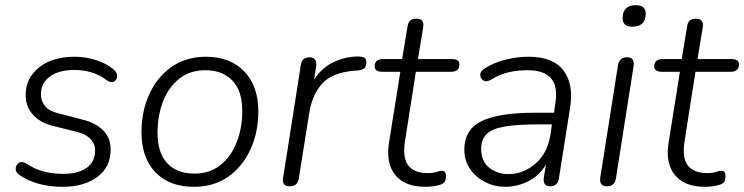

<svg xmlns="http://www.w3.org/2000/svg" viewBox="-20 -713 2872 741"><path d="M221 8Q173 8 130 -3.5Q87 -15 56 -37Q40 -47 40.5 -62Q41 -77 53 -84.5Q65 -92 83 -81Q114 -60 149.5 -51Q185 -42 224 -42Q281 -42 314 -65Q347 -88 347 -131Q347 -159 328.5 -177.5Q310 -196 277 -204L181 -228Q134 -240 106.5 -271Q79 -302 79 -347Q79 -411 130.5 -452.5Q182 -494 268 -494Q311 -494 351 -481Q391 -468 417 -446Q433 -433 432 -418.5Q431 -404 419.5 -398Q408 -392 391 -404Q340 -443 266 -443Q208 -443 173 -418Q138 -393 138 -349Q138 -323 154 -303.5Q170 -284 204 -276L300 -251Q349 -239 378 -210Q407 -181 407 -136Q407 -68 355.5 -30Q304 8 221 8Z M728 8Q634 8 580 -48Q526 -104 526 -203Q526 -282 555.5 -348Q585 -414 641 -454Q697 -494 775 -494Q868 -494 922.5 -437.5Q977 -381 977 -283Q977 -203 947 -137Q917 -71 861.5 -31.5Q806 8 728 8ZM730 -43Q790 -43 831 -76Q872 -109 893.5 -164Q915 -219 915 -285Q915 -362 877 -402Q839 -442 772 -442Q713 -442 671.5 -409Q630 -376 609 -321Q588 -266 588 -200Q588 -123 625.5 -83Q663 -43 730 -43Z M1098 6Q1066 6 1073 -29L1141 -462Q1145 -492 1175 -492Q1189 -492 1196 -482.5Q1203 -473 1200 -456L1192 -405Q1218 -448 1263 -471Q1308 -494 1360 -495Q1379 -495 1386.5 -490Q1394 -485 1394 -473Q1394 -458 1387 -450.5Q1380 -443 1361 -441L1345 -440Q1259 -432 1221.5 -388.5Q1184 -345 1173 -274L1133 -23Q1128 6 1098 6Z M1622 8Q1543 8 1506 -37Q1469 -82 1481 -160L1525 -436H1455Q1426 -436 1426 -457Q1426 -485 1459 -485H1532L1553 -612Q1557 -641 1587 -641Q1619 -641 1613 -606L1593 -485H1724Q1753 -485 1753 -465Q1753 -436 1721 -436H1585L1543 -168Q1533 -103 1556 -74Q1579 -45 1630 -45Q1652 -45 1664.5 -49.5Q1677 -54 1685 -54Q1701 -54 1701 -34Q1701 -19 1696.5 -12Q1692 -5 1682 -1Q1671 3 1654 5.5Q1637 8 1622 8Z M1930 8Q1889 8 1853 -10Q1817 -28 1794.5 -60.5Q1772 -93 1772 -136Q1772 -212 1837.5 -245Q1903 -278 2047 -278H2118L2123 -313Q2134 -376 2108 -409Q2082 -442 2016 -442Q1977 -442 1942.5 -434Q1908 -426 1876 -406Q1858 -395 1845.5 -402.5Q1833 -410 1833.5 -425Q1834 -440 1854 -451Q1890 -473 1933.5 -483.5Q1977 -494 2021 -494Q2115 -494 2155 -440.5Q2195 -387 2180 -296L2137 -24Q2132 6 2103 6Q2074 6 2079 -29L2087 -78Q2061 -34 2018 -13Q1975 8 1930 8ZM1941 -41Q1999 -41 2045.5 -80.5Q2092 -120 2104 -191L2110 -233H2061Q1976 -233 1927 -224.5Q1878 -216 1857.5 -195Q1837 -174 1837 -139Q1837 -90 1868.5 -65.5Q1900 -41 1941 -41Z M2421 -610Q2381 -610 2383 -646Q2385 -693 2434 -693Q2474 -693 2472 -657Q2470 -610 2421 -610ZM2322 6Q2291 6 2297 -30L2365 -461Q2370 -492 2400 -492Q2431 -492 2425 -456L2357 -24Q2352 6 2322 6Z M2701 8Q2622 8 2585 -37Q2548 -82 2560 -160L2604 -436H2534Q2505 -436 2505 -457Q2505 -485 2538 -485H2611L2632 -612Q2636 -641 2666 -641Q2698 -641 2692 -606L2672 -485H2803Q2832 -485 2832 -465Q2832 -436 2800 -436H2664L2622 -168Q2612 -103 2635 -74Q2658 -45 2709 -45Q2731 -45 2743.5 -49.5Q2756 -54 2764 -54Q2780 -54 2780 -34Q2780 -19 2775.5 -12Q2771 -5 2761 -1Q2750 3 2733 5.5Q2716 8 2701 8Z"/></svg>

Font: Nunito Light
Style: Italic
Weight: 300
Italic angle: -9°
Designer: Vernon Adams
Foundry: Vernon Adams
Version: Version 3.601; ttfautohint (v1.8.2.53-6de2)